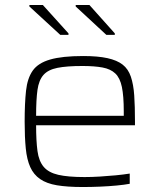

<svg xmlns="http://www.w3.org/2000/svg" viewBox="-20 -743 641 771"><path d="M312 8Q250 8 208.5 1Q167 -6 141 -24Q115 -42 101.5 -72Q88 -102 83.5 -147Q79 -192 79 -254Q79 -328 84.5 -378.5Q90 -429 111.5 -459.5Q133 -490 181.5 -504Q230 -518 314 -518Q373 -518 411.5 -509.5Q450 -501 472.5 -483.5Q495 -466 505.5 -435Q516 -404 519 -360Q522 -316 522 -256V-240H125Q125 -177 130.5 -136.5Q136 -96 155.5 -73Q175 -50 214 -41Q253 -32 320 -32Q348 -32 381 -34Q414 -36 445 -39Q476 -42 501 -46V-5Q480 -1 448.5 2Q417 5 381.5 6.5Q346 8 312 8ZM477 -258V-296Q477 -357 469.5 -393.5Q462 -430 443 -448Q424 -466 391.5 -472Q359 -478 311 -478Q248 -478 210.5 -470.5Q173 -463 154.5 -442Q136 -421 130.5 -382Q125 -343 125 -278H497ZM441 -603H407L284 -717V-723H339L441 -609ZM255 -603H222L98 -717V-723H152L255 -609Z"/></svg>

Font: Saira SemiExpanded ExtraLight
Style: Regular
Weight: 250
Width: 6
Designer: Hector Gatti with collaboration of the Omnibus-Type team
Foundry: Omnibus-Type
Version: Version 1.101